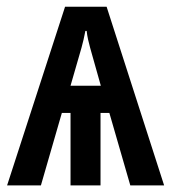

<svg xmlns="http://www.w3.org/2000/svg" viewBox="-20 -562 518 582"><path d="M303.2 -541.5 477.5 0H375L311.5 -219.7H284.7V0H193.8V-219.7H167.5L104 0H1.5L177.2 -541.5ZM242.7 -468.3H238.8Q233.4 -439.9 227.1 -417.5L193.8 -302.2H285.6L253.4 -416.5Q249.5 -430.7 246.8 -442.9Q244.1 -455.1 242.7 -468.3Z"/></svg>

Font: Open Sans Condensed SemiBold
Style: Regular
Weight: 600
Width: 3
Designer: Monotype Design Team
Foundry: Monotype Imaging Inc.
Version: Version 3.000; ttfautohint (v1.8.4)